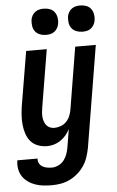

<svg xmlns="http://www.w3.org/2000/svg" viewBox="-76 -784 638 1049"><g transform="rotate(-5 243.5 -259.5)"><path d="M166 223Q142 223 119 220.5Q96 218 74.5 210.5Q53 203 35 190Q17 177 5 159Q-7 141 -11 118Q-15 95 -11 72V71H100Q98 85 104.5 97Q111 109 122 115.5Q133 122 146.5 124.5Q160 127 174 127Q192 127 210.5 118Q229 109 241 93Q253 77 259 58.5Q265 40 268 22L284 -75Q275 -57 262 -41.5Q249 -26 232 -14.5Q215 -3 196 2.5Q177 8 158 8Q132 8 108 -1Q84 -10 68.5 -28Q53 -46 45 -70Q37 -94 34.5 -119Q32 -144 33.5 -170Q35 -196 39 -222L89 -520H202L150 -207Q148 -194 146.5 -180.5Q145 -167 146 -154Q147 -141 151 -129Q155 -117 162.5 -107.5Q170 -98 181.5 -93Q193 -88 206 -88Q224 -88 241.5 -94.5Q259 -101 272 -114.5Q285 -128 292 -145Q299 -162 302 -180L358 -520H471L379 37Q374 62 366 86.5Q358 111 343.5 133Q329 155 308.5 173Q288 191 264.5 202.5Q241 214 216 218.5Q191 223 166 223ZM405 -598Q388 -598 372 -604Q356 -610 346 -623Q336 -636 333.5 -653Q331 -670 333 -687Q335 -699 341.5 -710.5Q348 -722 358.5 -729.5Q369 -737 381 -739.5Q393 -742 405 -742Q422 -742 438 -736Q454 -730 463.5 -717Q473 -704 476 -687Q479 -670 476 -653Q474 -641 467.5 -629.5Q461 -618 451 -610.5Q441 -603 429 -600.5Q417 -598 405 -598ZM205 -598Q188 -598 172 -604Q156 -610 146 -623Q136 -636 133.5 -653Q131 -670 133 -687Q135 -699 141.5 -710.5Q148 -722 158.5 -729.5Q169 -737 181 -739.5Q193 -742 205 -742Q222 -742 238 -736Q254 -730 263.5 -717Q273 -704 276 -687Q279 -670 276 -653Q274 -641 267.5 -629.5Q261 -618 251 -610.5Q241 -603 229 -600.5Q217 -598 205 -598Z"/></g></svg>

Font: Iosevka Term Curly
Style: Bold Italic
Weight: 700
Italic angle: -9°
Designer: Belleve Invis
Foundry: Belleve Invis
Version: Version 32.3.0